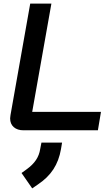

<svg xmlns="http://www.w3.org/2000/svg" viewBox="-20 -720 619 1061"><path d="M36 -66Q36 -72 38 -84L147 -700H264L158 -102H538L521 0H110Q76 0 56 -17.5Q36 -35 36 -66ZM99 236 128 215Q161 191 179 164Q197 137 202 104L209 68H323L317 104Q306 168 275 215.5Q244 263 190 299L158 321Z"/></svg>

Font: Bai Jamjuree SemiBold
Style: Italic
Weight: 600
Italic angle: -10°
Version: Version 1.000; ttfautohint (v1.6)